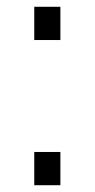

<svg xmlns="http://www.w3.org/2000/svg" viewBox="-20 -546 279 566"><path d="M81 -428V-526H158V-428ZM81 0V-98H158V0Z"/></svg>

Font: Archivo Condensed Light
Style: Regular
Weight: 300
Width: 3
Designer: Hector Gatti
Foundry: Omnibus-Type
Version: Version 2.001